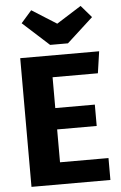

<svg xmlns="http://www.w3.org/2000/svg" viewBox="-62 -987 650 1030"><g transform="rotate(-5 263.0 -472.0)"><path d="M473 -576H229V-410H442V-295H229V-118H490V0H65V-693H490ZM468 -879 327 -750H231L89 -879L146 -944L279 -860L412 -944Z"/></g></svg>

Font: Statis Sans
Style: Bold
Weight: 700
Designer: bBox Type GmbH
Foundry: bBox Type GmbH
Version: Version 1.000